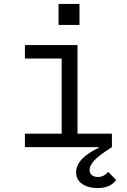

<svg xmlns="http://www.w3.org/2000/svg" viewBox="-20 -744 640 971"><path d="M365 127Q365 92 394 61Q423 30 480 3L479 0H106V-68H292V-448H106V-516H372V-68H546V0Q477 44 455 69.5Q433 95 433 114Q433 133 445 142Q457 151 475 151Q506 151 527 125L567 166Q556 184 532.5 195.5Q509 207 474 207Q426 207 395.5 186Q365 165 365 127ZM382 -724V-618H276V-724Z"/></svg>

Font: iA Writer Duo V
Style: Regular
Weight: 400
Designer: Mike Abbink, Paul van der Laan, Pieter van Rosmalen, Oliver Reichenstein
Foundry: Information Architects Inc.
Version: Version 2.000